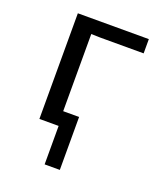

<svg xmlns="http://www.w3.org/2000/svg" viewBox="-117 -521 639 760"><g transform="rotate(20 202.0 -141.5)"><path d="M80 0V-445H379V-385H196L158 -386V-61H225V162H161V0Z"/></g></svg>

Font: CMU Sans Serif
Style: Medium
Weight: 500
Version: Version 0.7.0